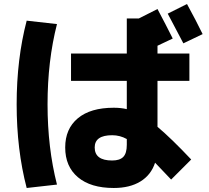

<svg xmlns="http://www.w3.org/2000/svg" viewBox="-20 -870 1040 957"><path d="M990 -700 894 -654Q840 -758 816 -802L912 -850Q958 -766 990 -700ZM334 -603H612V-778H672L765 -825Q806 -748 841 -678L765 -642V-603H924V-467H765V-238Q836 -178 933 -75L833 25Q773 -39 753 -59Q733 2 680 34.5Q627 67 547 67Q432 67 368.5 13.5Q305 -40 305 -135Q305 -228 368 -280.5Q431 -333 547 -333Q583 -333 612 -326V-467H334ZM113 -767 264 -750Q217 -566 217 -350Q217 -134 264 50L113 67Q63 -124 63 -350Q63 -576 113 -767ZM612 -177Q578 -196 539 -196Q452 -196 452 -135Q452 -70 539 -70Q577 -70 594.5 -88Q612 -106 612 -148Z"/></svg>

Font: Mplus 1p ExtraBold
Style: Regular
Weight: 800
Version: Version 1.061